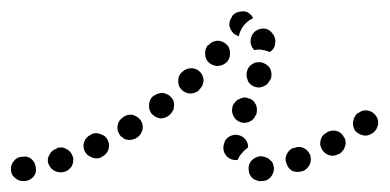

<svg xmlns="http://www.w3.org/2000/svg" viewBox="-35 -300 708 349"><path d="M26 21Q32 14 30 4Q29 -5 22 -11Q15 -17 6 -15Q5 -15 5 -15Q-4 -15 -10 -7Q-16 0 -15 9Q-15 18 -7 24Q0 30 9 29Q10 29 11 29Q20 28 26 21ZM457 22Q463 15 463 5Q462 1 461 -3Q459 -7 455 -10Q452 -13 448 -14Q443 -16 439 -16H438Q429 -15 422 -8Q416 -1 417 8Q417 13 419 17Q421 21 424 24Q428 27 432 28Q436 30 440 29H442Q451 29 457 22ZM90 8Q94 5 96 1Q98 -3 98 -8Q99 -12 97 -16Q94 -25 86 -29Q78 -34 69 -31L68 -30Q59 -27 55 -19Q50 -11 53 -2Q55 2 58 6Q61 9 65 11Q69 13 73 13Q78 14 82 12H83Q87 11 90 8ZM523 6Q526 3 528 -1Q530 -5 530 -10Q530 -14 529 -18Q525 -27 517 -31Q508 -35 500 -31H498Q490 -28 486 -19Q482 -11 486 -2Q489 7 497 11Q506 14 515 11H516Q520 9 523 6ZM378 -15Q371 -22 371 -31V-32Q371 -36 373 -41Q374 -45 377 -48Q380 -51 384 -53Q389 -55 393 -55Q402 -55 409 -49Q416 -42 416 -33V-32Q416 -32 416 -32Q416 -32 416 -32Q410 -28 406 -23Q400 -17 397 -9Q396 -9 396 -9Q395 -9 394 -9Q385 -9 378 -15ZM162 -28Q165 -37 161 -45Q159 -49 156 -52Q152 -55 148 -56Q144 -58 139 -58Q135 -58 131 -56L130 -55Q121 -51 118 -42Q115 -34 119 -25Q123 -17 132 -14Q141 -10 149 -14L150 -15Q159 -19 162 -28ZM588 -26Q591 -29 592 -34Q594 -38 593 -43Q593 -47 590 -51Q586 -59 577 -62Q568 -64 560 -60L559 -59Q555 -57 552 -54Q549 -50 548 -46Q547 -42 547 -37Q548 -33 550 -29Q554 -21 563 -18Q572 -15 580 -20H581Q585 -22 588 -26ZM224 -64Q226 -73 221 -81Q216 -88 207 -91Q198 -93 190 -88L189 -87Q181 -82 179 -73Q177 -64 182 -56Q184 -52 188 -50Q191 -47 196 -46Q200 -45 204 -46Q209 -47 213 -49L214 -50Q221 -54 224 -64ZM649 -65Q651 -69 652 -73Q653 -77 652 -82Q651 -86 648 -90Q643 -97 634 -99Q625 -101 617 -95H616Q612 -92 610 -88Q608 -85 607 -80Q606 -76 607 -71Q608 -67 610 -63Q616 -56 625 -54Q634 -52 642 -58H643Q646 -61 649 -65ZM389 -90Q393 -81 402 -78Q410 -75 419 -79Q427 -83 430 -91L431 -92Q432 -97 432 -101Q432 -106 430 -110Q428 -114 425 -117Q422 -120 417 -121Q413 -123 409 -123Q404 -122 400 -120Q396 -119 393 -115Q390 -112 388 -108V-107Q385 -98 389 -90ZM278 -97Q281 -101 281 -105Q282 -110 281 -114Q280 -119 277 -122Q274 -126 270 -128Q266 -130 262 -131Q257 -131 253 -130Q249 -129 245 -126H244Q237 -120 236 -111Q235 -101 240 -94Q246 -87 255 -85Q264 -84 272 -90L273 -91Q276 -93 278 -97ZM335 -153Q335 -162 329 -169Q322 -176 313 -176Q304 -176 297 -170L296 -169Q289 -163 289 -154Q288 -144 295 -137Q301 -131 310 -130Q320 -130 327 -136V-137Q334 -143 335 -153ZM413 -164Q413 -160 415 -155Q416 -151 419 -148Q422 -145 426 -143Q435 -139 444 -143Q452 -146 456 -155L457 -156Q460 -164 457 -173Q454 -181 445 -185Q441 -187 437 -187Q432 -187 428 -186Q424 -184 420 -181Q417 -178 415 -174V-173Q413 -169 413 -164ZM383 -205Q383 -214 376 -220Q369 -226 360 -226Q350 -225 344 -218H343Q337 -211 338 -201Q338 -192 345 -186Q352 -180 361 -180Q371 -181 377 -187L378 -188Q384 -195 383 -205ZM425 -212 424 -213Q419 -221 421 -230Q423 -239 430 -244Q438 -249 447 -248Q456 -246 461 -238L462 -237Q467 -229 465 -220Q464 -211 456 -206Q456 -206 456 -206Q455 -205 455 -205Q455 -206 454 -206Q446 -209 438 -210Q432 -210 427 -209Q427 -210 426 -210Q425 -211 425 -212ZM382 -253Q381 -262 387 -270V-271Q393 -278 402 -279Q412 -281 419 -275Q421 -273 423 -271Q424 -269 425 -267Q421 -265 418 -263Q411 -258 406 -251Q401 -243 399 -234Q397 -235 395 -236Q393 -237 391 -238Q384 -244 382 -253Z"/></svg>

Font: FRB American Cursive Dotted Extrabold
Style: Bold Italic
Weight: 800
Italic angle: -25°
Version: Version 2.0;Modular Font Editor K font №1